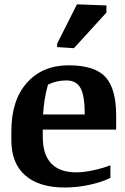

<svg xmlns="http://www.w3.org/2000/svg" viewBox="-20 -835 566 866"><path d="M362.3 -318.8Q362.3 -404.3 342.8 -438.5Q323.2 -472.7 278.3 -472.2Q233.4 -472.2 196.3 -453.1Q178.2 -388.2 174.3 -318.8ZM172.9 -218.3Q172.9 -57.6 325.2 -57.6Q358.4 -57.6 402.3 -67.4Q446.3 -77.1 478 -89.4V-32.7Q442.4 -14.6 386.2 -2Q330.1 10.7 272 10.7Q156.2 10.7 93.8 -43.9Q31.2 -98.6 31.2 -202.1V-242.7Q31.2 -383.3 101.6 -461.9Q171.9 -540.5 290 -540.5Q408.2 -540 456.1 -487.3Q503.9 -434.6 503.9 -314V-250.5H172.9ZM237.8 -638.2 327.1 -815.4 460 -810.5V-778.3L313.5 -617.7L237.8 -622.6Z"/></svg>

Font: NoticiaText-Bold
Style: Bold
Weight: 700
Designer: JM Sole
Foundry: JM Sole
Version: Version 1.003